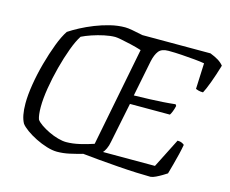

<svg xmlns="http://www.w3.org/2000/svg" viewBox="-101 -861 1199 1003"><g transform="rotate(15 499.0 -360.0)"><path d="M282 0Q257 0 226 -9.5Q195 -19 165 -34Q135 -49 111.5 -66Q88 -83 78 -97Q68 -115 63 -141Q58 -167 58 -202Q58 -247 67.5 -305.5Q77 -364 93.5 -424Q110 -484 129.5 -535.5Q149 -587 170 -618Q194 -634 227 -651.5Q260 -669 299 -684.5Q338 -700 379 -710Q420 -720 459 -720Q474 -720 498.5 -715.5Q523 -711 556 -704H924Q950 -694 968 -683Q986 -672 998 -657Q982 -603 966 -560Q950 -517 939 -497Q924 -497 913.5 -500Q903 -503 899 -505L905 -645Q883 -649 850 -652Q817 -655 780.5 -657.5Q744 -660 709 -660Q672 -660 656.5 -640Q641 -620 633 -583L594 -388Q643 -389 679.5 -390.5Q716 -392 748.5 -394Q781 -396 817 -400L822 -392Q818 -374 812 -359.5Q806 -345 802 -340H586L542 -124Q538 -101 530 -84.5Q522 -68 515 -61H796L876 -219Q891 -219 900 -214.5Q909 -210 913 -206Q909 -183 902 -153.5Q895 -124 887 -95Q879 -66 872 -41Q863 -35 848 -26Q833 -17 816.5 -9Q800 -1 788 0Q758 0 711 -2Q664 -4 610 -8Q556 -12 505.5 -16.5Q455 -21 418 -25Q383 -15 349 -7.5Q315 0 282 0ZM315 -61Q349 -61 388 -70Q427 -79 462 -91L567 -626Q539 -635 508.5 -642Q478 -649 454.5 -653.5Q431 -658 422 -658Q396 -658 363 -651Q330 -644 299 -633.5Q268 -623 246 -612Q227 -583 208.5 -533Q190 -483 174.5 -424Q159 -365 149.5 -307Q140 -249 140 -204Q140 -183 142 -166Q144 -149 148 -138Q156 -126 175.5 -112.5Q195 -99 220 -87Q245 -75 270.5 -68Q296 -61 315 -61Z"/></g></svg>

Font: Texturina Medium 12pt ExtraLight
Style: Italic
Weight: 250
Italic angle: -11°
Version: Version 1.002